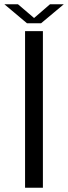

<svg xmlns="http://www.w3.org/2000/svg" viewBox="-44 -884 320 904"><path d="M74 0V-737.5H158V0ZM-23.5 -864H40.5L129 -788.5H104L191.5 -864H256.5L149.5 -774.5H83Z"/></svg>

Font: Epilogue
Style: Regular
Weight: 400
Designer: Tyler Finck
Foundry: Etcetera Type Co
Version: Version 2.112